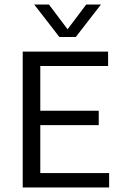

<svg xmlns="http://www.w3.org/2000/svg" viewBox="-20 -821 526 841"><path d="M79.5 0V-595H453.5V-532H156.5V-63H458V0ZM133 -273V-336H412.5V-273ZM240 -659 130 -801H194.5L283 -683.5H269L357.5 -801H422L312 -659Z"/></svg>

Font: Encode Sans SC SemiCondensed
Style: Regular
Weight: 400
Width: 4
Designer: Multiple Designers
Foundry: Impallari Type
Version: Version 3.002